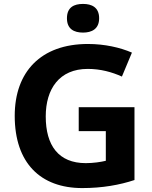

<svg xmlns="http://www.w3.org/2000/svg" viewBox="-20 -948 775 978"><path d="M403 -928C357 -928 321 -911 321 -855C321 -800 357 -782 403 -782C447 -782 485 -800 485 -855C485 -911 447 -928 403 -928ZM381 -402V-280H519V-129C495 -123 455 -117 417 -117C278 -117 213 -207 213 -355C213 -495 282 -597 427 -597C492 -597 550 -581 601 -558L652 -680C592 -706 513 -724 428 -724C188 -724 55 -582 55 -358C55 -118 186 10 399 10C501 10 590 -6 665 -31V-402Z"/></svg>

Font: Noto Sans Myanmar UI
Style: Bold
Weight: 700
Designer: Monotype Design Team
Foundry: Monotype Imaging Inc.
Version: Version 2.103